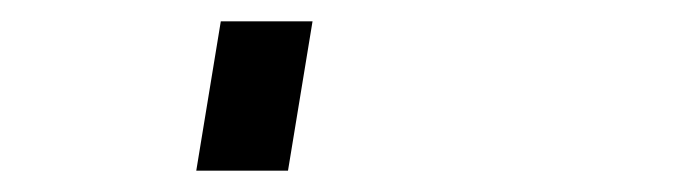

<svg xmlns="http://www.w3.org/2000/svg" viewBox="-20 60 640 180"><path d="M164 220 187 80H273L250 220Z"/></svg>

Font: Iosevka Md Ex Obl
Style: Regular
Weight: 500
Width: 7
Italic angle: -9°
Monospace: yes
Designer: Belleve Invis
Foundry: Belleve Invis
Version: Version 32.5.0; ttfautohint (v1.8.4)